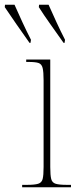

<svg xmlns="http://www.w3.org/2000/svg" viewBox="-73 -786 330 806"><path d="M20 0V-10H40Q72 -10 87 -14.5Q102 -19 106 -34.5Q110 -50 110 -85V-449Q110 -484 106 -500.5Q102 -517 89 -521.5Q76 -526 46 -526H37V-536H138V-85Q138 -50 142 -34.5Q146 -19 161 -14.5Q176 -10 208 -10H225V0ZM51 -606Q22 -647 -4.5 -685Q-31 -723 -53 -756L-52 -766H-12Q3 -732 21 -693Q39 -654 57 -619L55 -606ZM194 -606Q165 -647 138 -685Q111 -723 90 -756L91 -766H131Q146 -732 164 -693Q182 -654 200 -619L198 -606Z"/></svg>

Font: Noto Serif Display Condensed Thin
Style: Regular
Weight: 100
Width: 3
Designer: Monotype Design Team
Foundry: Monotype Imaging Inc.
Version: Version 2.009